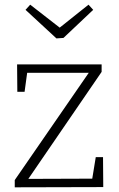

<svg xmlns="http://www.w3.org/2000/svg" viewBox="-20 -800 509 820"><path d="M420 -129 421 -1 43 0V-31L359 -489H96L85 -408H54L53 -525H414V-493L101 -36L374 -37L389 -129ZM358 -780 378 -758 251 -638 221 -636 89 -758 109 -780 235 -682Z"/></svg>

Font: Bitter Light
Style: Regular
Weight: 300
Designer: Sol Matas, and Bitter project Authors
Foundry: Sol Matas
Version: Version 2.001